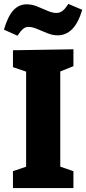

<svg xmlns="http://www.w3.org/2000/svg" viewBox="-36 -958 439 978"><path d="M338 -621 254 -587 271 -612V-91L254 -115L338 -86V0H30V-86L112 -114L97 -91V-612L118 -586L30 -616V-702L338 -707ZM53 -776 -16 -807Q4 -875 32 -905.5Q60 -936 100 -936Q127 -936 154 -925Q181 -914 206 -903Q231 -892 251 -892Q269 -892 283 -903Q297 -914 312 -938L383 -908Q362 -839 330.5 -808.5Q299 -778 258 -778Q232 -778 205 -789Q178 -800 153 -810.5Q128 -821 109 -821Q93 -821 80.5 -810Q68 -799 53 -776Z"/></svg>

Font: Bitter Thin ExtraBold
Style: Regular
Weight: 800
Version: Version 3.020